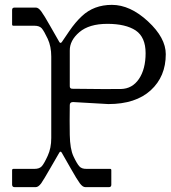

<svg xmlns="http://www.w3.org/2000/svg" viewBox="-20 -770 702 790"><path d="M267.1 -562V-415Q267.1 -405.3 276.9 -404.8Q430.7 -402.8 477.5 -403.8Q524.4 -404.8 551.8 -445.3Q579.1 -485.8 579.1 -551.3Q579.1 -616.7 538.6 -644.5Q497.1 -671.9 421.9 -671.9Q346.7 -671.9 306.6 -637.7Q266.6 -603.5 267.1 -562ZM433.1 -75.2Q438 -75.2 438 -69.8V-9.8Q438 0 428.2 0H331.1Q320.3 0 308.6 -15.6Q296.9 -31.2 271 -77.1Q245.1 -123 233.9 -142.1Q229 -149.9 224.1 -142.1Q212.9 -123 186.5 -77.1Q160.2 -31.2 149.4 -15.6Q137.7 0 127 0H40Q30.3 0 29.8 -9.8V-69.8Q29.8 -74.7 35.2 -75.2H122.1Q142.1 -75.2 151.9 -85.9Q161.6 -96.7 176.3 -128.9Q190.9 -160.2 190.9 -202.1V-537.1Q190.9 -579.1 176.3 -610.4Q161.6 -641.6 151.9 -653.3Q142.1 -664.1 122.1 -664.1H35.2Q30.3 -664.1 29.8 -668.9V-729Q29.8 -738.8 40 -738.8H127Q137.7 -739.3 149.4 -723.6Q161.1 -708 187 -662.1Q212.9 -616.2 224.1 -597.2Q229 -589.4 234.9 -597.7Q240.7 -606 265.1 -642.1Q289.6 -678.2 316.9 -703.6Q366.2 -750 440.4 -750Q515.6 -750 588.9 -682.1Q662.1 -614.3 662.1 -546.9Q662.1 -455.1 600.1 -398.4Q538.1 -341.8 425.8 -341.8L280.8 -350.1Q266.6 -350.1 267.1 -336.9Q266.1 -272.5 267.1 -214.8Q268.1 -157.2 282.2 -127Q296.4 -96.7 306.2 -85.9Q315.9 -74.7 335.9 -75.2Z"/></svg>

Font: BrevierViennese-Regular
Style: Regular
Weight: 400
Designer: Johannes Lang & Ellmer Stefan
Foundry: Johannes Lang & Ellmer Stefan
Version: Version 1.001;PS 001.001;hotconv 1.0.70;makeotf.lib2.5.58329